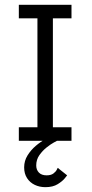

<svg xmlns="http://www.w3.org/2000/svg" viewBox="-20 -583 382 795"><path d="M135 -18V-545H199V-18ZM58 0V-56H276V0ZM58 -507V-563H276V-507ZM168 192Q144 192 124 182.5Q104 173 92 154.5Q80 136 80 110Q80 83 94 60.5Q108 38 128 21Q148 4 168.5 -7Q189 -18 202.5 -23.5Q216 -29 216 -29V0Q216 0 203 7Q190 14 173 27.5Q156 41 143 59.5Q130 78 130 102Q130 120 141 131.5Q152 143 173 143Q191 143 201 135.5Q211 128 215 120Q219 112 219 112L258 143Q258 143 248.5 155Q239 167 219 179.5Q199 192 168 192Z"/></svg>

Font: Darker Grotesque Medium
Style: Regular
Weight: 500
Designer: Gabriel Lam
Foundry: TypeRant
Version: Version 1.000;gftools[0.9.28]